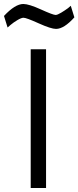

<svg xmlns="http://www.w3.org/2000/svg" viewBox="-69 -943 393 963"><path d="M85 0V-696H162V0ZM286 -914 304 -856Q252 -798 212 -798Q187 -798 125 -826Q63 -854 49 -854Q38 -854 18 -842Q-2 -830 -16 -818L-31 -805L-49 -863Q7 -923 48 -923Q76 -923 136.5 -895.5Q197 -868 210 -868Q219 -868 238 -879.5Q257 -891 272 -902Z"/></svg>

Font: TitilliumText22L Rg
Style: Regular
Weight: 400
Designer: Campivisivi
Foundry: Campivisivi
Version: 1.000